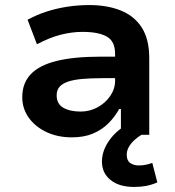

<svg xmlns="http://www.w3.org/2000/svg" viewBox="-20 -533 693 759"><path d="M264 10Q208 10 163.5 -11Q119 -32 93.5 -68Q68 -104 68 -149Q68 -204 101.5 -239.5Q135 -275 203.5 -292Q272 -309 377 -309H454V-224H386Q340 -224 306 -221Q272 -218 249.5 -210.5Q227 -203 215.5 -190Q204 -177 204 -156Q204 -122 230.5 -107Q257 -92 299 -92Q335 -92 366 -109Q397 -126 416 -154Q435 -182 435 -214V-320Q435 -370 402 -388.5Q369 -407 306 -407Q265 -407 221 -396Q177 -385 126 -358L89 -455Q126 -475 165 -487.5Q204 -500 246.5 -506.5Q289 -513 333 -513Q404 -513 457.5 -491.5Q511 -470 540.5 -424Q570 -378 570 -303V0H458V-102H451Q434 -71 408.5 -45.5Q383 -20 347.5 -5Q312 10 264 10ZM510 206Q451 206 417 178.5Q383 151 383 106Q383 62 413 20.5Q443 -21 490 -44L539 0Q524 9 510.5 21.5Q497 34 489 48.5Q481 63 481 79Q481 102 495 111.5Q509 121 528 121Q543 121 555.5 118.5Q568 116 582 111L602 188Q579 198 557.5 202Q536 206 510 206Z"/></svg>

Font: Nunito Sans 6pt
Style: Bold
Weight: 700
Version: Version 3.101;gftools[0.9.27]